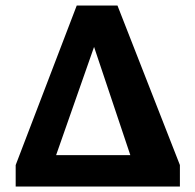

<svg xmlns="http://www.w3.org/2000/svg" viewBox="-20 -678 709 698"><path d="M79 0 97 -114H552L573 0ZM634 0H492L299 -576H346L144 0H37V-78L259 -658H407L634 -78Z"/></svg>

Font: Ysabeau ExtraBold
Style: Regular
Weight: 800
Designer: Christian Thalmann (Catharsis Fonts)
Version: Version 2.002